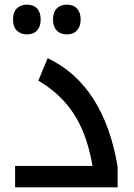

<svg xmlns="http://www.w3.org/2000/svg" viewBox="-20 -806 578 826"><path d="M45 -92H378Q364 -173 340 -233Q311 -306 263.5 -361.5Q216 -417 145 -459L185 -556Q427 -440 486 -89V0H45ZM96 -658Q70 -658 53 -674Q36 -690 36 -722Q36 -755 53 -770.5Q70 -786 96 -786Q124 -786 139.5 -769.5Q155 -753 155 -722Q155 -692 139.5 -675Q124 -658 96 -658ZM268 -658Q240 -658 224 -675Q208 -692 208 -722Q208 -753 224 -769.5Q240 -786 268 -786Q296 -786 311.5 -769Q327 -752 327 -722Q327 -693 311.5 -675.5Q296 -658 268 -658Z"/></svg>

Font: Noto Kufi Arabic Medium
Style: Regular
Weight: 500
Designer: Monotype Design Team, David Williams, Khaled Hosny
Foundry: Google LLC
Version: Version 2.109; ttfautohint (v1.8.4.7-5d5b)